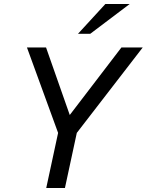

<svg xmlns="http://www.w3.org/2000/svg" viewBox="-20 -935 730 955"><path d="M690 -699 362 -274 303 0H210L269 -274L114 -699H209L327 -363L584 -699ZM368 -767 504 -915H625L429 -767Z"/></svg>

Font: Fragment Mono SC
Style: Italic
Weight: 400
Italic angle: -12°
Monospace: yes
Designer: Wei Huang based on Nimbus Sans by URW Studio, based on Helvetica by Max Miedinger.
Foundry: Wei Huang
Version: Version 1.012; ttfautohint (v1.8.4.7-5d5b)